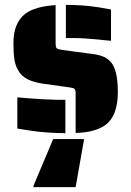

<svg xmlns="http://www.w3.org/2000/svg" viewBox="-20 -538 538 787"><path d="M383 -376Q321 -382 283 -382H250V-518Q321 -518 385 -508L435 -499V-371Q416 -372 383 -376ZM290 -155Q290 -170 285 -174Q280 -178 264 -180L156 -195Q116 -201 91.5 -214Q67 -227 55 -249Q43 -268 39 -295Q35 -322 35 -362Q35 -444 84 -482Q125 -512 208 -517V-360Q208 -345 212 -340.5Q216 -336 237 -333L357 -317Q383 -314 402 -306.5Q421 -299 434 -284Q463 -252 463 -161Q463 -65 414 -27Q371 5 290 7ZM108 -2 51 -11V-139Q91 -135 159 -131Q197 -129 213 -129H248V8Q168 7 108 -2ZM117 224 198 32H324V37L290 229H117Z"/></svg>

Font: Saira Stencil
Style: Regular
Weight: 400
Designer: Hector Gatti with collaboration of the Omnibus-Type team
Foundry: Omnibus-Type
Version: Version 1.003